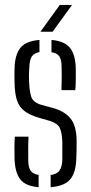

<svg xmlns="http://www.w3.org/2000/svg" viewBox="-20 -772 377 798"><path d="M190.5 6V-44.5Q215.5 -48 226.5 -62.2Q237.5 -76.5 239 -106.5Q239.5 -147.5 239 -182.5Q237.5 -222.5 228.2 -240.8Q219 -259 189 -269L138.5 -283.5Q101.5 -295 80.5 -311.5Q59.5 -328 50.5 -355.2Q41.5 -382.5 40.5 -426.5Q40 -447 40 -459.8Q40 -472.5 40.5 -488Q42 -545.5 65 -573.5Q88 -601.5 144 -606V-555.5Q122 -551.5 112.5 -537.5Q103 -523.5 102 -494Q101 -483 100.5 -466.5Q100 -450 101 -433.5Q102 -394 109.8 -370.2Q117.5 -346.5 151 -336.5L199.5 -323.5Q250.5 -309 274.5 -277.8Q298.5 -246.5 298.5 -183.5Q298.5 -162 298.2 -147Q298 -132 297 -110.5Q295 -54 271.5 -26.2Q248 1.5 190.5 6ZM235.5 -397.5Q236.5 -423.5 236.5 -450.2Q236.5 -477 236 -495Q236 -523.5 226.8 -537.5Q217.5 -551.5 194 -555V-606Q247.5 -601.5 270.5 -573.5Q293.5 -545.5 295 -487.5Q295 -476 295 -447.2Q295 -418.5 293 -397.5ZM40.5 -111.5Q40 -135.5 40 -156.8Q40 -178 41.5 -204H98.5Q97 -173.5 97.2 -149Q97.5 -124.5 97.5 -106Q97.5 -77 107.2 -62.8Q117 -48.5 140.5 -45V6Q86 1.5 64.2 -26.5Q42.5 -54.5 40.5 -111.5ZM148 -640 228.5 -751.5H279.5L198.5 -640Z"/></svg>

Font: Big Shoulders Stencil Text Light
Style: Regular
Weight: 300
Designer: Patric King
Foundry: XO Type Co
Version: Version 1.000